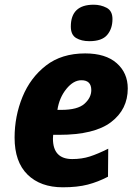

<svg xmlns="http://www.w3.org/2000/svg" viewBox="-20 -786 581 816"><path d="M247 10Q309 10 353 -1.5Q397 -13 439 -35L440 -154Q396 -132 362 -121Q328 -110 287 -110Q205 -110 205 -197Q205 -207 206 -213H231Q381 -213 452 -267Q523 -321 523 -410Q523 -476 476 -517.5Q429 -559 342 -559Q242 -559 175.5 -507.5Q109 -456 75.5 -374Q42 -292 42 -201Q42 -98 97 -44Q152 10 247 10ZM224 -319Q232 -371 262 -408Q292 -445 326 -445Q368 -445 368 -403Q368 -371 339 -345Q310 -319 240 -319ZM360 -611Q413 -611 435.5 -637.5Q458 -664 458 -705Q458 -740 433 -753Q408 -766 378 -766Q281 -766 281 -673Q281 -638 303.5 -624.5Q326 -611 360 -611Z"/></svg>

Font: Noto Sans Display Extra
Style: Italic
Weight: 800
Italic angle: -12°
Designer: Monotype Design Team
Foundry: Monotype Imaging Inc.
Version: Version 1.900